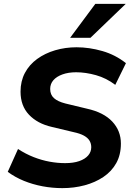

<svg xmlns="http://www.w3.org/2000/svg" viewBox="-20 -960 681 991"><path d="M302 11Q250 11 199.5 1.5Q149 -8 103.5 -26.5Q58 -45 20 -73L73 -191Q113 -165 154 -149Q195 -133 236 -125.5Q277 -118 316 -118Q359 -118 389 -128.5Q419 -139 435 -157.5Q451 -176 451 -200Q451 -219 442 -234Q433 -249 413 -260Q393 -271 360 -278L247 -305Q173 -322 129.5 -368Q86 -414 86 -487Q86 -541 108.5 -583.5Q131 -626 171.5 -655.5Q212 -685 264.5 -700.5Q317 -716 375 -716Q441 -716 508.5 -696.5Q576 -677 630 -634L575 -522Q529 -557 475.5 -572Q422 -587 373 -587Q333 -587 302.5 -576Q272 -565 255.5 -546Q239 -527 239 -501Q239 -471 258.5 -453.5Q278 -436 317 -426L429 -399Q515 -380 559.5 -332.5Q604 -285 604 -219Q604 -161 580 -118Q556 -75 513.5 -46.5Q471 -18 416.5 -3.5Q362 11 302 11ZM342 -765 472 -940H629L447 -765Z"/></svg>

Font: Nunito Sans 12pt ExtraLight 12pt ExtraBold
Style: Italic
Weight: 800
Italic angle: -9°
Version: Version 3.101;gftools[0.9.27]